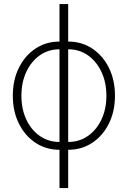

<svg xmlns="http://www.w3.org/2000/svg" viewBox="-20 -748 646 972"><path d="M281.2 10.3Q213.4 10.3 159.9 -25.1Q106.4 -60.5 75.7 -122.3Q44.9 -184.1 44.9 -263.2Q44.9 -343.3 75.7 -405Q106.4 -466.8 159.9 -502.2Q213.4 -537.6 281.2 -537.6H325.2Q393.6 -537.6 447 -502.2Q500.5 -466.8 531.2 -405Q562 -343.3 562 -263.2Q562 -184.1 531.2 -122.3Q500.5 -60.5 447 -25.1Q393.6 10.3 325.2 10.3ZM281.2 -29.3H325.2Q381.8 -29.3 425.3 -59.8Q468.8 -90.3 493.7 -143.3Q518.6 -196.3 518.6 -263.2Q518.6 -330.6 493.7 -383.8Q468.8 -437 425.3 -467.8Q381.8 -498.5 325.2 -498.5H281.2Q225.1 -498.5 181.4 -467.8Q137.7 -437 113 -383.8Q88.4 -330.6 88.4 -263.2Q88.4 -196.3 113 -143.3Q137.7 -90.3 181.4 -59.8Q225.1 -29.3 281.2 -29.3ZM281.2 204.1V-727.5H325.2V204.1Z"/></svg>

Font: Inter 24pt ExtraLight
Style: Regular
Weight: 250
Designer: Rasmus Andersson
Foundry: rsms
Version: Version 4.001;git-66647c0bb